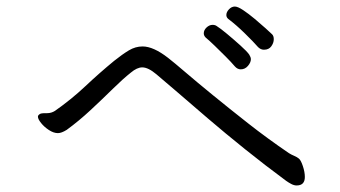

<svg xmlns="http://www.w3.org/2000/svg" viewBox="-20 -674 1040 587"><path d="M787 -522Q777 -522 769 -530Q756 -545 729 -571.5Q702 -598 678 -616Q672 -621 672 -628Q672 -637 680 -645.5Q688 -654 698 -654Q707 -654 723.5 -643Q740 -632 758.5 -616.5Q777 -601 792 -587.5Q807 -574 812 -569Q817 -564 817 -554Q817 -543 809.5 -532.5Q802 -522 787 -522ZM747 -493Q747 -483 738 -472.5Q729 -462 716 -462Q706 -462 698 -471Q687 -484 670 -501Q653 -518 636.5 -534Q620 -550 609 -559Q603 -565 603 -572Q603 -582 611.5 -590Q620 -598 630 -598Q638 -598 643 -594Q653 -588 674 -570.5Q695 -553 715 -535Q735 -517 742 -507Q747 -499 747 -493ZM124 -328Q137 -328 148 -335Q198 -370 241 -410.5Q284 -451 329 -488Q354 -508 374 -520Q394 -532 416 -532Q449 -532 494 -497Q512 -483 547 -453Q582 -423 631 -383Q680 -343 738.5 -297Q797 -251 863 -206Q871 -201 879.5 -197.5Q888 -194 894 -189Q900 -184 906 -166Q912 -148 912 -133Q912 -107 887 -107Q879 -107 870.5 -111.5Q862 -116 855 -121Q790 -169 729 -218Q668 -267 615.5 -312Q563 -357 522.5 -392Q482 -427 458 -447Q433 -468 415 -468Q399 -468 380 -452Q356 -433 324.5 -402Q293 -371 257 -337.5Q221 -304 184 -277Q168 -267 157 -267Q144 -267 129.5 -276.5Q115 -286 105.5 -298Q96 -310 96 -317Q96 -320 97 -321Q101 -326 106 -327Q111 -328 117 -328Z"/></svg>

Font: Moon Stars Kai HW
Style: Regular
Weight: 400
Designer: GuiWonder
Version: Version 1.101